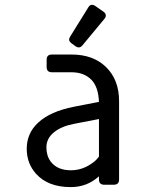

<svg xmlns="http://www.w3.org/2000/svg" viewBox="-20 -762 626 792"><path d="M359.4 -742.2Q365.7 -742.2 371.6 -738.3L406.7 -713.9Q416.5 -707 416.5 -698.2Q416.5 -690.9 410.6 -684.1L320.3 -575.2Q313 -566.4 305.2 -566.4Q297.9 -566.4 292 -570.8L274.9 -583.5Q265.1 -590.8 265.1 -598.6Q265.1 -604 269 -610.4L344.7 -732.4Q350.6 -742.2 359.4 -742.2ZM410.2 0Q388.2 0 388.2 -21.5V-34.7Q338.9 9.8 272 9.8Q177.7 9.8 128.4 -45.4Q90.3 -87.9 90.3 -148.4Q90.3 -212.4 137.2 -255.9Q187.5 -302.7 285.6 -321.8L388.2 -341.8Q385.7 -402.8 357.9 -432.1Q327.1 -463.9 274.9 -463.9H194.3Q172.4 -463.9 172.4 -485.4V-515.6Q172.4 -537.1 194.3 -537.1H274.9Q364.3 -537.1 417 -485.8Q471.2 -433.1 471.2 -345.2V-21.5Q471.2 0 449.2 0ZM189 -95.7Q216.3 -59.6 272.5 -59.6Q321.3 -59.6 362.8 -90.8Q377.9 -101.6 388.2 -116.2V-271L284.7 -251Q233.4 -241.2 202.4 -216.1Q171.4 -190.9 171.4 -153.8Q171.4 -119.6 189 -95.7Z"/></svg>

Font: Simply Mono
Style: Book
Weight: 400
Designer: Wojciech Kalinowski "wmk69" (wmk69@o2.pl)
Foundry: Wojciech Kalinowski "wmk69" (wmk69@o2.pl)
Version: Version 1.0.0